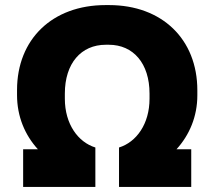

<svg xmlns="http://www.w3.org/2000/svg" viewBox="-20 -735 843 755"><path d="M71 0H355V-148V-155C287 -176 235 -247 235 -347V-367C235 -486 299 -559 396 -559H408C504 -559 568 -486 568 -367V-347C568 -247 516 -176 448 -155V-148V0H732V-148H674C725 -204 756 -277 756 -360V-380C756 -581 617 -715 409 -715H395C186 -715 47 -581 47 -381V-361C47 -277 78 -204 129 -148H71Z"/></svg>

Font: Fixel Display 20240404 ExBold
Style: Italic
Weight: 800
Italic angle: -10°
Designer: AlfaBravo + MacPaw
Foundry: Kyrylo Tkachov, Marchela Mozhyna, Serhii Makarenko, Maria Weinstein, Zakhar Kryvoshyya
Version: Version 1.211;Glyphs 3.2 (3225)